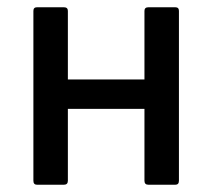

<svg xmlns="http://www.w3.org/2000/svg" viewBox="-20 -509 585 529"><path d="M82 0Q72 0 72 -11V-479Q72 -489 82 -489H156Q167 -489 167 -479V-290H378V-479Q378 -489 389 -489H463Q473 -489 473 -479V-11Q473 0 463 0H389Q378 0 378 -11V-209H167V-11Q167 0 156 0Z"/></svg>

Font: Sofia Sans Medium
Style: Regular
Weight: 500
Designer: Botio Nikoltchev, Ani Petrova
Foundry: lettersoup
Version: Version 4.101; ttfautohint (v1.8.4.7-5d5b)